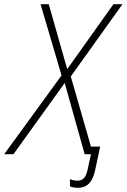

<svg xmlns="http://www.w3.org/2000/svg" viewBox="-78 -734 603 914"><path d="M293 160C340 160 363 129 374 80L399 -36H355L259 -370L505 -714H462L242 -405L154 -714H115L215 -375L-58 0H-14L230 -339L325 0H355L339 74C331 111 317 126 291 126C276 126 265 123 255 119V153C263 157 277 160 293 160Z"/></svg>

Font: Noto Sans SemiCondensed ExtraLight
Style: Italic
Weight: 200
Width: 4
Italic angle: -12°
Designer: Monotype Design Team
Foundry: Monotype Imaging Inc.
Version: Version 2.013